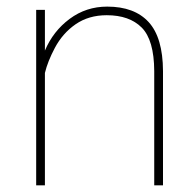

<svg xmlns="http://www.w3.org/2000/svg" viewBox="-20 -558 585 578"><path d="M145 -413.6Q123.5 -373 115.2 -338.4V0H88.9V-528.3H115.2V-405.8Q140.1 -464.4 189.7 -501.2Q239.3 -538.1 302.7 -538.1Q384.8 -538.1 427.5 -491.5Q470.2 -444.8 470.7 -344.2V0H444.3V-344.2Q443.8 -437.5 406.7 -474.9Q369.6 -512.2 301.3 -512.2Q247.1 -512.2 207.8 -485.1Q168.5 -458 145 -413.6Z"/></svg>

Font: Mardoto Thin
Style: Regular
Weight: 250
Designer: Christian Robertson, Vahan Hovhannisyan
Foundry: Google
Version: Version 1.000